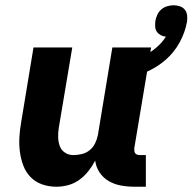

<svg xmlns="http://www.w3.org/2000/svg" viewBox="-20 -700 730 728"><path d="M194 8Q165 8 139.5 -1Q114 -10 96 -28.5Q78 -47 68.5 -72Q59 -97 55.5 -124Q52 -151 53.5 -179Q55 -207 60 -235L107 -520H254L203 -216Q200 -198 200.5 -180Q201 -162 206.5 -146.5Q212 -131 226 -121.5Q240 -112 258 -112Q274 -112 290.5 -116Q307 -120 320 -130.5Q333 -141 340.5 -156.5Q348 -172 351 -187L406 -520H553L489 -137Q489 -132 489.5 -127Q490 -122 493 -118.5Q496 -115 500.5 -113.5Q505 -112 510 -112H533V8H490Q464 8 439 3.5Q414 -1 393 -13Q372 -25 358 -45.5Q344 -66 341 -91Q330 -70 315 -51Q300 -32 280.5 -18Q261 -4 238.5 2Q216 8 194 8ZM460 -400 442 -458Q466 -464 489 -472Q512 -480 534 -492.5Q556 -505 575.5 -522Q595 -539 609 -561Q598 -562 589 -567Q580 -572 574.5 -580Q569 -588 568.5 -598.5Q568 -609 569 -620Q571 -632 576.5 -644Q582 -656 592 -664.5Q602 -673 614.5 -676.5Q627 -680 639 -680Q651 -680 662.5 -676Q674 -672 681 -663Q688 -654 689.5 -642Q691 -630 689 -617Q682 -578 661.5 -540Q641 -502 609 -474Q577 -446 538 -428.5Q499 -411 460 -400Z"/></svg>

Font: Iosevka Heavy Extended
Style: Italic
Weight: 900
Width: 7
Italic angle: -9°
Monospace: yes
Designer: Belleve Invis
Foundry: Belleve Invis
Version: Version 32.5.0; ttfautohint (v1.8.4)